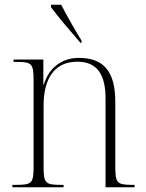

<svg xmlns="http://www.w3.org/2000/svg" viewBox="-20 -786 611 806"><path d="M318 -606H322V-616C293 -663 260 -721 237 -766H194V-756C219 -721 279 -651 318 -606ZM32 0H247V-10H236C170 -10 163 -17 163 -87V-343C163 -450 204 -527 305 -527C392 -527 423 -467 423 -373V0H545V-10H536C471 -10 464 -18 464 -87V-358C464 -484 417 -543 311 -543C242 -543 186 -504 164 -431H162V-536H37V-526H53C113 -526 121 -518 121 -450V-87C121 -17 114 -10 48 -10H32Z"/></svg>

Font: Noto Serif Display SemiCondensed ExtraLight
Style: Regular
Weight: 200
Width: 4
Designer: Monotype Design Team
Foundry: Monotype Imaging Inc.
Version: Version 2.009